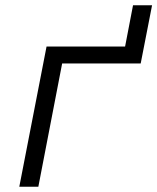

<svg xmlns="http://www.w3.org/2000/svg" viewBox="-20 -706 595 726"><path d="M53 0 156 -530H453L483 -686H555L512 -466H215L125 0Z"/></svg>

Font: Lode
Style: Italic
Weight: 400
Italic angle: -11°
Monospace: yes
Designer: Belleve Invis
Foundry: Belleve Invis
Version: Version 29.2.0; ttfautohint (v1.8.3)